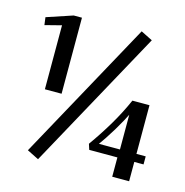

<svg xmlns="http://www.w3.org/2000/svg" viewBox="-106 -811 890 922"><g transform="rotate(15 338.5 -350.0)"><path d="M109 -322V-640L27 -619L22 -657L151 -700H192V-322ZM164 11 106 -18 486 -711 544 -682ZM530 0V-96H390L381 -124Q426 -187 463.5 -250.5Q501 -314 529 -378H614V-136H660V-96H614V0ZM417 -121 406 -136H532V-331L541 -326Q516 -275 485 -223.5Q454 -172 417 -121Z"/></g></svg>

Font: Sutasoma
Style: Regular
Weight: 400
Designer: Izhar Fathurrohim, Akbar Rohmanto, Arusyal Khofiqoini
Foundry: Kiwari Kolektiv
Version: Version 1.102